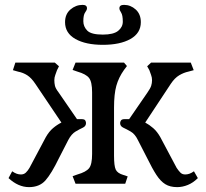

<svg xmlns="http://www.w3.org/2000/svg" viewBox="-20 -754 847 788"><path d="M707 14Q678 14 658.5 2Q639 -10 622 -36Q605 -62 584 -105L546 -179Q534 -204 516.5 -214Q499 -224 486 -230Q473 -236 473 -249Q473 -254 476.5 -259.5Q480 -265 491 -265H510L585 -374Q597 -391 600.5 -402Q604 -413 604 -425Q604 -436 600 -446.5Q596 -457 593 -466L584 -482L600 -497H763L775 -466L753 -460Q734 -456 715.5 -445Q697 -434 681 -410L576 -251Q593 -242 609 -228Q625 -214 638 -191L705 -65Q713 -53 720.5 -45.5Q728 -38 740 -38Q749 -38 757.5 -41Q766 -44 776 -51L792 -23Q773 -4 751 5Q729 14 707 14ZM99 14Q55 14 15 -23L30 -51Q40 -44 48.5 -41Q57 -38 66 -38Q78 -38 86 -45.5Q94 -53 101 -65L168 -191Q181 -214 197.5 -228Q214 -242 232 -251L125 -410Q109 -434 92 -445Q75 -456 54 -460L33 -466L43 -497H205L222 -482L214 -466Q211 -457 207 -446.5Q203 -436 203 -425Q203 -413 205.5 -402Q208 -391 221 -374L296 -265H315Q327 -265 330 -259.5Q333 -254 333 -249Q333 -236 320 -230Q307 -224 290 -214Q273 -204 260 -179L222 -105Q191 -41 166.5 -13.5Q142 14 99 14ZM290 0 278 -31 298 -38Q333 -48 345.5 -63.5Q358 -79 358 -122V-375Q358 -418 345.5 -434Q333 -450 298 -460L278 -467L290 -497H489L501 -483L489 -467Q467 -436 457.5 -402Q448 -368 448 -312V-115Q448 -73 455 -58Q462 -43 486 -36L504 -30L494 0ZM402 -570Q332 -570 289.5 -594Q247 -618 247 -663Q247 -696 269 -715Q291 -734 319 -734Q337 -734 337 -720Q337 -713 329.5 -703Q322 -693 322 -667Q322 -645 338 -628.5Q354 -612 402 -612Q446 -612 465 -627.5Q484 -643 484 -665Q484 -692 477 -702.5Q470 -713 470 -720Q470 -734 489 -734Q516 -734 537 -715Q558 -696 558 -663Q558 -618 515.5 -594Q473 -570 402 -570Z"/></svg>

Font: Gabriela
Style: Regular
Weight: 400
Designer: Eduardo Rodriguez Tunni
Foundry: Eduardo Rodriguez Tunni
Version: Version 2.001;gftools[0.9.26]